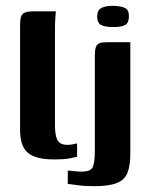

<svg xmlns="http://www.w3.org/2000/svg" viewBox="-20 -544 515 660"><path d="M165 4Q103 4 76 -18.5Q49 -41 49 -98V-458Q49 -477 52.5 -487Q56 -497 66 -501Q76 -505 95 -505H172Q172 -502 170.5 -486Q169 -470 169 -449V-113Q169 -77 178 -61.5Q187 -46 212 -46Q220 -46 231 -48Q242 -50 245 -51V-5Q238 -4 221 0Q204 4 165 4ZM303 96Q271 96 246 92.5Q221 89 213 88V42Q220 43 235.5 44.5Q251 46 260 46Q292 46 299 30Q306 14 306 -26V-354Q306 -372 309.5 -382Q313 -392 322 -395.5Q331 -399 351 -399H428V-16Q428 24 418.5 49Q409 74 382 85Q355 96 303 96ZM369 -451Q340 -451 327 -458.5Q314 -466 314 -487Q314 -508 327.5 -516Q341 -524 370 -524Q399 -523 411.5 -515.5Q424 -508 423 -487Q423 -466 411 -458.5Q399 -451 369 -451Z"/></svg>

Font: Genos SemiBold
Style: Regular
Weight: 600
Designer: Robert E. Leuschke
Foundry: Robert E. Leuschke
Version: Version 1.010